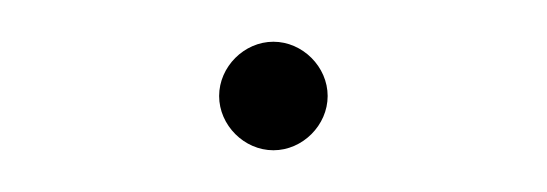

<svg xmlns="http://www.w3.org/2000/svg" viewBox="-20 -310 262 92"><path d="M111 -238C125 -238 137 -250 137 -264C137 -278 125 -290 111 -290C97 -290 85 -278 85 -264C85 -250 97 -238 111 -238Z"/></svg>

Font: Montserrat-Alt1 Thin
Style: Regular
Weight: 100
Designer: Differentunic
Foundry: Differentunic
Version: Version 7.222